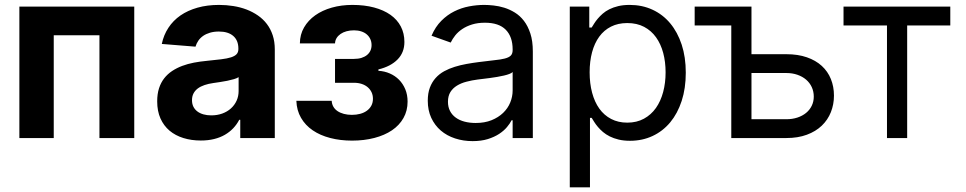

<svg xmlns="http://www.w3.org/2000/svg" viewBox="-20 -573 4010 797"><path d="M60.4 -545.5H537.3V0H392.8V-426.5H203.1V0H60.4Z M813.6 10.3Q774.5 10.3 741.3 0Q708.1 -10.3 683.9 -30.5Q659.8 -50.8 646.1 -81.3Q632.5 -111.9 632.5 -152.3Q632.5 -182.9 640.1 -206.5Q647.7 -230.1 661.6 -247.9Q675.4 -265.6 694.4 -278.2Q713.4 -290.8 736.2 -299.4Q758.9 -307.9 784.6 -312.9Q810.4 -317.8 837.4 -320.3Q872.9 -323.9 897.9 -326.9Q922.9 -329.9 938.9 -335Q954.9 -340.2 962.2 -348.2Q969.5 -356.2 969.5 -369.3V-371.4Q969.5 -405.2 948.3 -423.7Q927.2 -442.1 888.5 -442.1Q868.3 -442.1 851.9 -437.3Q835.6 -432.5 823.5 -424.2Q811.4 -415.8 803.4 -404.3Q795.5 -392.8 791.5 -379.3L651.6 -390.6Q659.4 -427.9 679.2 -457.9Q698.9 -487.9 729.2 -508.9Q759.6 -529.8 799.9 -541.2Q840.2 -552.6 889.2 -552.6Q919.7 -552.6 948.7 -547.9Q977.6 -543.3 1003.2 -533.6Q1028.8 -523.8 1050.4 -508.9Q1072.1 -494 1087.7 -473.5Q1103.3 -453.1 1112 -426.7Q1120.7 -400.2 1120.7 -367.9V0H977.3V-75.6H973Q963.1 -56.5 948.2 -40.7Q933.2 -24.9 913.5 -13.5Q893.8 -2.1 868.8 4.1Q843.8 10.3 813.6 10.3ZM856.9 -94.1Q881.7 -94.1 902.7 -101.7Q923.7 -109.4 938.7 -123Q953.8 -136.7 962.2 -155.2Q970.5 -173.7 970.5 -195V-252.8Q963.8 -248.2 951.2 -244.5Q938.6 -240.8 923.7 -237.7Q908.7 -234.7 893.3 -232.4Q877.8 -230.1 865.4 -228.3Q845.5 -225.5 829.2 -220Q812.9 -214.5 801.3 -206Q789.8 -197.4 783.4 -185.4Q777 -173.3 777 -157.3Q777 -141.7 782.8 -130Q788.7 -118.3 799.4 -110.3Q810 -102.3 824.8 -98.2Q839.5 -94.1 856.9 -94.1Z M1356.9 -154.5Q1357.6 -141 1363.8 -130.1Q1370 -119.3 1381 -111.9Q1392 -104.4 1407.3 -100.3Q1422.6 -96.2 1440.7 -96.2Q1459.2 -96.2 1475.1 -100.5Q1491.1 -104.8 1502.8 -113.3Q1514.6 -121.8 1521.3 -134.2Q1528.1 -146.7 1528.1 -163Q1528.1 -177.9 1522.4 -190Q1516.7 -202.1 1506.4 -210.9Q1496.1 -219.8 1481.5 -224.6Q1467 -229.4 1449.2 -229.4H1370.7V-328.5H1449.2Q1467 -328.5 1480.5 -332.7Q1494 -337 1503.4 -344.6Q1512.8 -352.3 1517.6 -362.7Q1522.4 -373.2 1522.4 -385.7Q1522.4 -399.5 1517.2 -410.7Q1512.1 -421.9 1502.7 -430Q1493.3 -438.2 1479.8 -442.6Q1466.3 -447.1 1449.6 -447.1Q1432.5 -447.1 1418.3 -443.2Q1404.1 -439.3 1393.6 -432Q1383.2 -424.7 1377.1 -414.8Q1371.1 -404.8 1370.7 -392.8H1224.8Q1225.1 -429.7 1242.2 -459.2Q1259.2 -488.6 1288.5 -509.4Q1317.8 -530.2 1357.4 -541.4Q1397 -552.6 1442.8 -552.6Q1492.9 -552.6 1532.8 -541.9Q1572.8 -531.2 1600.9 -511.4Q1628.9 -491.5 1643.8 -463.1Q1658.7 -434.7 1658.7 -398.8Q1658.7 -355.1 1630.3 -326.2Q1601.9 -297.2 1550.8 -284.8V-279.1Q1576 -277.7 1598 -268.1Q1620 -258.5 1636.4 -242Q1652.7 -225.5 1662.3 -202.6Q1671.9 -179.7 1671.9 -151.3Q1671.9 -113.3 1654.8 -83.1Q1637.8 -52.9 1607.1 -32.1Q1576.3 -11.4 1534.1 -0.4Q1491.8 10.7 1441.4 10.7Q1392.4 10.7 1350.7 -0.2Q1308.9 -11 1278.2 -32Q1247.5 -52.9 1229.6 -83.8Q1211.6 -114.7 1210.2 -154.5Z M1941.8 12.8Q1903.1 12.8 1869 1.6Q1834.9 -9.6 1809.8 -31.1Q1784.8 -52.6 1770.2 -83.8Q1755.7 -115.1 1755.7 -154.8Q1755.7 -186.1 1764.4 -209.2Q1773.1 -232.2 1788.2 -249.1Q1803.3 -266 1823.7 -277.2Q1844.1 -288.4 1867.5 -295.6Q1891 -302.9 1916.5 -307.5Q1942.1 -312.1 1967.3 -315.3Q2004.6 -320.3 2031.2 -323Q2057.9 -325.6 2074.9 -329.9Q2092 -334.2 2100 -342Q2108 -349.8 2108 -365.1V-367.9Q2108 -420.5 2079.4 -449.6Q2050.8 -478.7 1992.9 -478.7Q1963.1 -478.7 1939.6 -471.4Q1916.2 -464.1 1898.8 -452.4Q1881.4 -440.7 1869.7 -426Q1858 -411.2 1850.9 -396.3L1771.3 -424.7Q1787.3 -462 1812 -486.7Q1836.6 -511.4 1865.9 -525.9Q1895.2 -540.5 1927.2 -546.5Q1959.2 -552.6 1990.1 -552.6Q2007.5 -552.6 2029.1 -550.2Q2050.8 -547.9 2073.2 -541Q2095.5 -534.1 2117 -521Q2138.5 -507.8 2155 -486.3Q2171.5 -464.8 2181.6 -433.8Q2191.8 -402.7 2191.8 -359.4V0H2108V-73.9H2103.7Q2097.3 -60.7 2084.5 -45.5Q2071.7 -30.2 2052 -17.2Q2032.3 -4.3 2005 4.3Q1977.6 12.8 1941.8 12.8ZM1954.5 -62.5Q1991.8 -62.5 2020.4 -74Q2049 -85.6 2068.5 -104.4Q2088.1 -123.2 2098 -147.5Q2108 -171.9 2108 -197.4V-274.1Q2104.4 -269.9 2094.8 -266.2Q2085.2 -262.4 2072.1 -259.4Q2058.9 -256.4 2043.5 -253.7Q2028.1 -251.1 2013.1 -249.1Q1998.2 -247.2 1985.1 -245.6Q1971.9 -244 1963.1 -242.9Q1938.6 -239.7 1916.2 -233.8Q1893.8 -228 1876.8 -217.5Q1859.7 -207 1849.6 -190.9Q1839.5 -174.7 1839.5 -150.6Q1839.5 -128.9 1848 -112.4Q1856.5 -95.9 1872 -84.7Q1887.4 -73.5 1908.6 -68Q1929.7 -62.5 1954.5 -62.5Z M2345.2 -545.5H2426.1V-458.8H2436.1Q2440.7 -465.9 2446.7 -475.7Q2452.8 -485.4 2461.5 -495.7Q2470.2 -506 2481.9 -516.3Q2493.6 -526.6 2509.6 -534.6Q2525.6 -542.6 2546.3 -547.6Q2567.1 -552.6 2593.8 -552.6Q2645.6 -552.6 2688.4 -532.8Q2731.2 -513.1 2761.9 -476.4Q2792.6 -439.6 2809.7 -387.8Q2826.7 -335.9 2826.7 -271.3Q2826.7 -206.3 2809.7 -154.1Q2792.6 -101.9 2762.1 -65.2Q2731.5 -28.4 2688.9 -8.5Q2646.3 11.4 2595.2 11.4Q2568.9 11.4 2548.1 6.4Q2527.3 1.4 2511.2 -6.7Q2495 -14.9 2483.1 -25Q2471.2 -35.2 2462.2 -45.8Q2453.1 -56.5 2446.9 -66.4Q2440.7 -76.3 2436.1 -83.8H2429V204.5H2345.2ZM2427.6 -272.7Q2427.6 -226.6 2437.9 -188Q2448.2 -149.5 2467.9 -122Q2487.6 -94.5 2516.9 -79.2Q2546.2 -63.9 2583.8 -63.9Q2623.2 -63.9 2653.1 -80.3Q2682.9 -96.6 2702.8 -124.8Q2722.7 -153.1 2732.8 -191.1Q2742.9 -229 2742.9 -272.7Q2742.9 -316.1 2733 -353.3Q2723 -390.6 2703.3 -418.1Q2683.6 -445.7 2653.8 -461.5Q2623.9 -477.3 2583.8 -477.3Q2545.5 -477.3 2516.3 -462.5Q2487.2 -447.8 2467.5 -420.8Q2447.8 -393.8 2437.7 -356.2Q2427.6 -318.5 2427.6 -272.7Z M3244.3 -348Q3292.3 -348 3329.2 -335.2Q3366.1 -322.4 3391.2 -299.5Q3416.2 -276.6 3429 -245Q3441.8 -213.4 3441.8 -176.1Q3441.8 -139.6 3429 -107.4Q3416.2 -75.3 3391.2 -51.3Q3366.1 -27.3 3329.2 -13.7Q3292.3 0 3244.3 0H3015.6V-467.3H2863.6V-545.5H3099.4V-348ZM3099.4 -78.1H3244.3Q3269.2 -78.1 3290.1 -85Q3311.1 -92 3326.2 -104.4Q3341.3 -116.8 3349.6 -134.1Q3358 -151.3 3358 -171.9Q3358 -193.5 3349.6 -211.5Q3341.3 -229.4 3326.2 -242.4Q3311.1 -255.3 3290.1 -262.6Q3269.2 -269.9 3244.3 -269.9H3099.4Z M3481.5 -545.5H3924.7V-467.3H3745.7V0H3661.9V-467.3H3481.5Z"/></svg>

Font: Fast_Sans
Style: Regular
Weight: 400
Designer: Rasmus Andersson
Foundry: rsms
Version: Version 3.018;git-588b23468